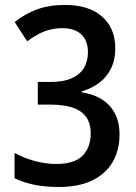

<svg xmlns="http://www.w3.org/2000/svg" viewBox="-20 -744 550 774"><path d="M444.8 -548.8Q444.8 -503.9 428.2 -469.2Q411.6 -434.6 381.1 -411.1Q350.6 -387.7 309.1 -375.5V-372.1Q384.3 -359.9 423.1 -316.2Q461.9 -272.5 461.9 -201.7Q461.9 -139.2 434.6 -91.6Q407.2 -43.9 352.8 -17.1Q298.3 9.8 216.8 9.8Q165.5 9.8 122.6 1.7Q79.6 -6.3 38.6 -25.4V-127.4Q78.1 -106 121.8 -94.5Q165.5 -83 206.1 -83Q279.8 -83 312.7 -116.2Q345.7 -149.4 345.7 -206.5Q345.7 -245.6 328.1 -271.2Q310.5 -296.9 274.4 -309.6Q238.3 -322.3 182.1 -322.3H132.3V-413.6H183.1Q235.4 -413.6 268.8 -428.5Q302.2 -443.4 318.4 -470.2Q334.5 -497.1 334.5 -533.2Q334.5 -579.6 308.1 -605Q281.7 -630.4 231 -630.4Q202.1 -630.4 177.7 -623.5Q153.3 -616.7 131.8 -604.7Q110.4 -592.8 89.4 -577.6L39.1 -655.3Q80.1 -688 129.2 -706.1Q178.2 -724.1 242.2 -724.1Q337.9 -724.1 391.4 -677.2Q444.8 -630.4 444.8 -548.8Z"/></svg>

Font: Open Sans SemiCondensed SemiBold
Style: Regular
Weight: 600
Width: 4
Designer: Monotype Design Team
Foundry: Monotype Imaging Inc.
Version: Version 3.000